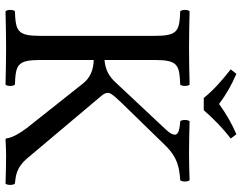

<svg xmlns="http://www.w3.org/2000/svg" viewBox="-108 -744 854 677"><g transform="rotate(90 318.5 -405.0)"><path d="M191 -122V-309C225 -308 254 -297 274 -271L431 -73C451 -47 465 -20 467 -4C467 -1 468 2 472 2C492 1 505 0 526 0C560 0 594 1 627 2C633 -4 633 -25 627 -31C598 -34 570 -37 539 -73L320 -333C312 -342 307 -350 307 -358C307 -365 308 -372 342 -407L489 -558C535 -607 575 -611 615 -614C621 -620 621 -641 615 -647C584 -646 552 -645 520 -645C483 -645 444 -646 407 -647C401 -641 401 -620 407 -614C443 -611 477 -607 435 -562L270 -386C249 -363 226 -350 191 -347V-523C191 -606 208 -611 278 -614C284 -620 284 -641 278 -647C232 -646 185 -645 148 -645C110 -645 64 -646 19 -647C13 -641 13 -620 19 -614C89 -611 106 -606 106 -523V-122C106 -39 89 -34 19 -31C13 -25 13 -4 19 2C64 1 110 0 149 0C187 0 233 1 278 2C284 -4 284 -25 278 -31C208 -34 191 -39 191 -122ZM325 -697H368C398 -731 430 -763 468 -792L453 -812C415 -796 383 -777 346 -751C313 -776 279 -795 240 -812L224 -792C260 -764 295 -734 325 -697Z"/></g></svg>

Font: Libertinus Serif
Style: Regular
Weight: 400
Designer: Philipp H. Poll, Khaled Hosny
Foundry: Caleb Maclennan
Version: Version 7.050;RELEASE